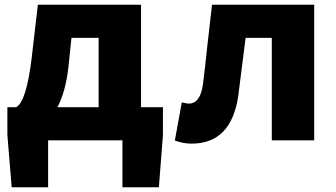

<svg xmlns="http://www.w3.org/2000/svg" viewBox="-20 -589 1410 806"><path d="M394 -139V-430H280L267 -305Q255 -203 221 -139ZM664 -139V-22L647 197H494V0H182V197H29L11 -22V-139H48Q91 -163 113 -346L139 -569H572V-139Z M714 1 743 -159Q766 -154 772 -154Q821 -154 832 -235Q840 -298 851 -402L870 -569H1299V0H1121V-430H1011Q984 -213 980 -185Q950 14 784 14Q750 14 714 1Z"/></svg>

Font: Source Han Sans CN Heavy
Style: Bold
Weight: 900
Designer: Ryoko NISHIZUKA (kana & ideographs); Paul D. Hunt (Latin, Greek & Cyrillic); Wenlong ZHANG (bopomofo); Sandoll Communica
Foundry: Adobe Systems Incorporated
Version: Version 1.000;PS 1;hotconv 1.0.78;makeotf.lib2.5.61930